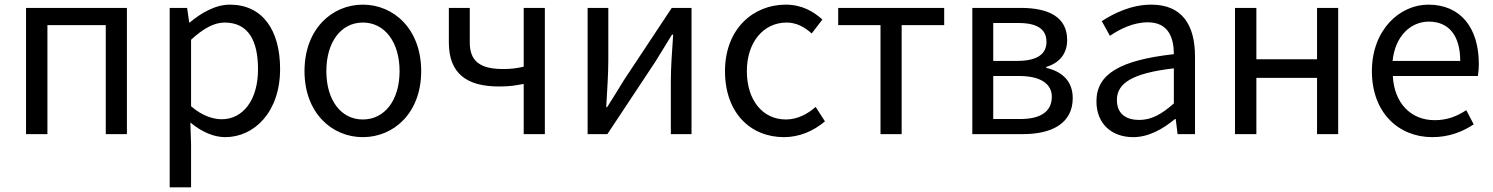

<svg xmlns="http://www.w3.org/2000/svg" viewBox="-20 -577 6424 826"><path d="M92 0H184V-469H435V0H526V-543H92Z M710 229H802V45L799 -50C848 -9 900 13 949 13C1073 13 1185 -94 1185 -280C1185 -448 1109 -557 969 -557C906 -557 845 -521 796 -480H794L785 -543H710ZM934 -64C898 -64 850 -78 802 -120V-406C854 -454 901 -480 946 -480C1050 -480 1090 -400 1090 -279C1090 -145 1024 -64 934 -64Z M1541 13C1674 13 1792 -91 1792 -271C1792 -452 1674 -557 1541 -557C1408 -557 1290 -452 1290 -271C1290 -91 1408 13 1541 13ZM1541 -63C1447 -63 1384 -146 1384 -271C1384 -396 1447 -480 1541 -480C1635 -480 1699 -396 1699 -271C1699 -146 1635 -63 1541 -63Z M2233 0H2324V-543H2233V-290C2201 -283 2177 -280 2145 -280C2045 -280 2001 -314 2001 -394V-543H1911V-394C1911 -260 1989 -205 2126 -205C2176 -205 2195 -209 2233 -216Z M2508 0H2593L2799 -311C2819 -344 2850 -394 2871 -428H2876C2871 -357 2866 -285 2866 -227V0H2955V-543H2870L2664 -232C2644 -199 2613 -149 2592 -116H2588C2592 -186 2597 -259 2597 -316V-543H2508Z M3353 13C3418 13 3480 -13 3529 -55L3489 -117C3455 -87 3411 -63 3361 -63C3261 -63 3193 -146 3193 -271C3193 -396 3265 -480 3364 -480C3406 -480 3441 -461 3472 -433L3518 -493C3480 -527 3431 -557 3360 -557C3220 -557 3099 -452 3099 -271C3099 -91 3209 13 3353 13Z M3768 0H3859V-469H4042V-543H3586V-469H3768Z M4163 0H4381C4506 0 4595 -47 4595 -155C4595 -233 4543 -271 4481 -285V-289C4537 -306 4571 -345 4571 -405C4571 -504 4491 -543 4371 -543H4163ZM4253 -315V-478H4362C4447 -478 4482 -448 4482 -397C4482 -347 4446 -315 4356 -315ZM4253 -65V-250H4365C4457 -250 4505 -216 4505 -161C4505 -100 4461 -65 4370 -65Z M4855 13C4922 13 4983 -22 5035 -65H5038L5046 0H5121V-334C5121 -469 5066 -557 4933 -557C4845 -557 4769 -518 4720 -486L4755 -423C4798 -452 4855 -481 4918 -481C5007 -481 5030 -414 5030 -344C4799 -318 4697 -259 4697 -141C4697 -43 4764 13 4855 13ZM4881 -61C4827 -61 4785 -85 4785 -147C4785 -217 4847 -262 5030 -283V-132C4977 -85 4933 -61 4881 -61Z M5293 0H5385V-242H5646V0H5737V-543H5646V-322H5385V-543H5293Z M6142 13C6215 13 6273 -11 6320 -42L6288 -103C6247 -76 6205 -60 6152 -60C6049 -60 5978 -134 5972 -250H6338C6340 -264 6342 -282 6342 -302C6342 -457 6264 -557 6125 -557C6001 -557 5882 -448 5882 -271C5882 -92 5997 13 6142 13ZM5971 -315C5982 -423 6050 -484 6127 -484C6212 -484 6262 -425 6262 -315Z"/></svg>

Font: Noto Sans CJK JP
Style: Regular
Weight: 400
Designer: Ryoko NISHIZUKA 西塚涼子 (kana, bopomofo & ideographs); Paul D. Hunt (Latin, Greek & Cyrillic); Sandoll Communications 산돌커뮤니
Foundry: Adobe
Version: Version 2.004;hotconv 1.0.118;makeotfexe 2.5.65603